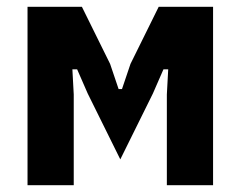

<svg xmlns="http://www.w3.org/2000/svg" viewBox="-20 -545 708 565"><path d="M61 0V-525H221L304 -357L329 -283H339L364 -357L447 -525H607V0H471V-267L475 -341H461L430 -270L334 -76L238 -270L207 -341H193L197 -267V0Z"/></svg>

Font: IBM Plex Sans Condensed
Style: Bold
Weight: 700
Width: 3
Designer: Mike Abbink, Paul van der Laan, Pieter van Rosmalen
Foundry: Bold Monday
Version: Version 3.201